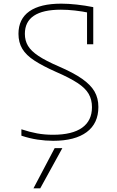

<svg xmlns="http://www.w3.org/2000/svg" viewBox="-20 -760 640 1050"><path d="M200 270H163L279 50H321ZM271 10Q229 10 185.5 3.5Q142 -3 97 -18V-53Q142 -38 183 -30.5Q224 -23 270 -23Q375 -23 429 -61.5Q483 -100 483 -174Q483 -215 465 -246.5Q447 -278 403.5 -306.5Q360 -335 286 -367Q214 -399 168.5 -428.5Q123 -458 102 -493Q81 -528 81 -575Q81 -656 140.5 -698Q200 -740 315 -740Q354 -740 399.5 -735Q445 -730 490 -721V-518H456V-708L473 -689Q430 -698 389.5 -702.5Q349 -707 313 -707Q215 -707 165.5 -674Q116 -641 116 -575Q116 -538 133 -509.5Q150 -481 190.5 -454Q231 -427 301 -397Q382 -362 429 -329Q476 -296 497 -259.5Q518 -223 518 -175Q518 -85 454 -37.5Q390 10 271 10Z"/></svg>

Font: M PLUS Code Latin Expanded ExtraLight
Style: Regular
Weight: 250
Width: 7
Designer: Coji Morishita
Foundry: UNDERFOREST DESIGN
Version: Version 1.002; ttfautohint (v1.8.3)